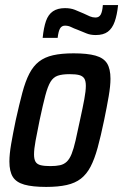

<svg xmlns="http://www.w3.org/2000/svg" viewBox="-20 -728 485 756"><path d="M162 8Q108 8 76 -1Q44 -10 30.5 -31.5Q17 -53 17 -92Q17 -121 24 -161.5Q31 -202 42 -255Q56 -318 68 -363Q80 -408 95.5 -438Q111 -468 133.5 -485.5Q156 -503 189 -510.5Q222 -518 270 -518Q324 -518 356 -509Q388 -500 401.5 -478.5Q415 -457 415 -418Q415 -390 408 -349Q401 -308 390 -255Q377 -192 364.5 -146.5Q352 -101 336.5 -71.5Q321 -42 298.5 -24.5Q276 -7 242.5 0.5Q209 8 162 8ZM178 -74Q201 -74 216.5 -77.5Q232 -81 243 -91.5Q254 -102 262 -122Q270 -142 277.5 -174.5Q285 -207 295 -255Q306 -305 312 -337.5Q318 -370 318 -390Q318 -410 311.5 -419.5Q305 -429 291.5 -432.5Q278 -436 254 -436Q225 -436 207.5 -430Q190 -424 179 -406Q168 -388 158.5 -352Q149 -316 136 -255Q126 -206 120 -173.5Q114 -141 114 -120Q114 -101 120 -91Q126 -81 140.5 -77.5Q155 -74 178 -74ZM148 -579Q152 -619 161 -645Q170 -671 188.5 -683.5Q207 -696 236 -696Q258 -696 274.5 -689.5Q291 -683 309 -675Q323 -668 334 -663.5Q345 -659 356 -659Q370 -659 376.5 -670.5Q383 -682 385 -708H445Q441 -669 431.5 -642.5Q422 -616 404.5 -603Q387 -590 357 -590Q336 -590 320.5 -596.5Q305 -603 285 -611Q271 -616 260 -621.5Q249 -627 236 -627Q223 -627 216.5 -616Q210 -605 207 -579Z"/></svg>

Font: Saira Condensed Medium
Style: Italic
Weight: 500
Width: 3
Italic angle: -12°
Designer: Hector Gatti with collaboration of the Omnibus-Type team
Foundry: Omnibus-Type
Version: Version 1.101